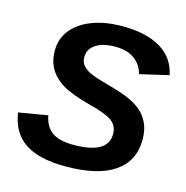

<svg xmlns="http://www.w3.org/2000/svg" viewBox="-105 -797 877 905"><g transform="rotate(15 333.5 -344.0)"><path d="M293 9.8Q162.6 9.8 94.2 -36.4Q25.9 -82.5 12.2 -178.2L153.3 -202.1Q163.6 -147.9 199 -123Q234.4 -98.1 302.7 -98.1Q387.2 -98.1 429.2 -122.3Q471.2 -146.5 471.2 -195.3Q471.2 -214.8 463.9 -230.5Q456.5 -246.1 441.9 -257.3Q427.2 -268.6 398.2 -279.8Q369.1 -291 325.7 -301.8Q236.3 -325.7 192.9 -351.6Q149.9 -377.4 127 -414.8Q104 -452.1 104 -506.3Q104 -564 138.9 -607.2Q173.8 -650.4 236.8 -674.3Q299.8 -698.2 383.8 -698.2Q500 -698.2 570.3 -656Q640.6 -613.8 656.7 -532.7L516.1 -500Q505.4 -543.9 469.5 -570.1Q433.6 -596.2 376 -596.2Q315.4 -596.2 280.8 -573.5Q246.1 -550.8 246.1 -511.2Q246.1 -488.3 258.8 -472.2Q271.5 -456.1 295.9 -444.3Q308.1 -438 332.3 -430.2Q356.4 -422.4 392.6 -412.6Q470.2 -391.1 507.3 -372.3Q544.4 -353.5 566.9 -330.1Q588.9 -306.6 600.6 -276.4Q612.3 -246.1 612.3 -206.5Q612.3 -101.1 531.2 -45.7Q450.2 9.8 293 9.8Z"/></g></svg>

Font: Arimo
Style: Italic
Weight: 400
Italic angle: -12°
Designer: Steve Matteson
Foundry: Monotype Imaging Inc.
Version: Version 1.33